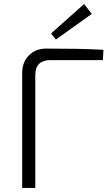

<svg xmlns="http://www.w3.org/2000/svg" viewBox="-20 -932 557 952"><path d="M208 -691Q280 -691 352.5 -690Q425 -689 493 -685L490 -634H228Q193 -634 174 -615.5Q155 -597 155 -560V0H90V-571Q90 -624 123.5 -657.5Q157 -691 208 -691ZM397 -912 435 -863 257 -736 233 -766Z"/></svg>

Font: Exo 2 Light
Style: Regular
Weight: 300
Designer: Natanael Gama
Foundry: Natanael Gama
Version: Version 2.010